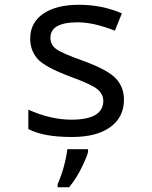

<svg xmlns="http://www.w3.org/2000/svg" viewBox="-20 -566 640 807"><path d="M99.1 -23.9V-105Q193.4 -63 279.8 -63Q414.1 -63 414.1 -142.1Q414.1 -169.9 390.1 -190.4Q366.2 -210.9 279.8 -242.2Q166 -284.7 136.5 -320.1Q106.9 -355.5 106.9 -403.8Q106.9 -470.2 161.4 -508.1Q215.8 -545.9 312 -545.9Q408.7 -545.9 492.2 -509.8L462.9 -437Q374 -472.2 307.1 -472.2Q191.9 -472.2 191.9 -407.2Q191.9 -377.4 216.6 -359.6Q241.2 -341.8 330.1 -310.1Q433.1 -272.5 467 -236.1Q501 -199.7 501 -147Q501 -73.7 443.8 -32Q386.7 9.8 282.2 9.8Q161.1 9.8 99.1 -23.9ZM222.2 208Q252.4 139.6 263.2 61H350.1V70.8Q350.1 81.5 326.7 131.3Q303.2 181.2 270.5 221.2H222.2Z"/></svg>

Font: Droid Sans Mono
Style: Regular
Weight: 400
Monospace: yes
Foundry: Ascender Corporation
Version: Version 1.00 build 112